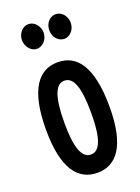

<svg xmlns="http://www.w3.org/2000/svg" viewBox="-131 -724 576 792"><g transform="rotate(-20 156.5 -328.0)"><path d="M97 -557C123 -557 145 -582 145 -611C145 -639 124 -665 97 -665C71 -665 50 -640 50 -611C50 -582 72 -557 97 -557ZM217 -557C243 -557 264 -582 264 -611C264 -639 244 -665 217 -665C190 -665 170 -641 170 -611C170 -581 191 -557 217 -557ZM157 9C239 9 296 -56 296 -230C296 -410 239 -476 157 -476C75 -476 17 -410 17 -230C17 -56 74 9 157 9ZM157 -71C118 -71 98 -120 98 -231C98 -347 119 -395 157 -395C196 -395 216 -347 216 -231C216 -120 196 -71 157 -71Z"/></g></svg>

Font: Inconsolata ExtraCondensed
Style: Bold
Weight: 700
Width: 2
Monospace: yes
Designer: Raph Levien, Cyreal, Brenton Simpson
Foundry: Raph Levien, Cyreal, Google
Version: Version 3.100